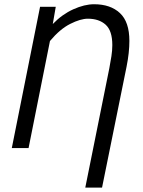

<svg xmlns="http://www.w3.org/2000/svg" viewBox="-20 -688 664 892"><path d="M376.2 183.6 487.8 -370.3Q493.4 -399.4 497.6 -426.7Q501.8 -454.1 501.8 -478.4Q501.8 -545.2 470.9 -573.2Q439.9 -601.1 388.3 -601.1Q353.9 -601.1 306.1 -576.9Q258.3 -552.8 212.1 -497.4L112.7 0H34.8L166.1 -656.3H239L225.2 -576.4Q268.3 -621.2 320.5 -644.8Q372.7 -668.3 417.2 -668.3Q493.1 -668.3 537.1 -627.3Q581.1 -586.4 581.1 -497.9Q581.1 -471.8 577.9 -441.5Q574.6 -411.2 567.9 -377.7L454.1 183.6Z"/></svg>

Font: Source Sans 3
Style: Italic
Weight: 200
Italic angle: -11°
Designer: Paul D. Hunt
Foundry: Adobe
Version: Version 3.046;hotconv 1.0.118;makeotfexe 2.5.65603